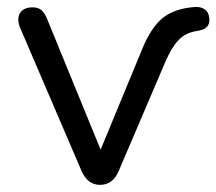

<svg xmlns="http://www.w3.org/2000/svg" viewBox="-20 -514 610 541"><path d="M262 6.9Q244 6.9 231.3 -2.8Q218.6 -12.6 209.8 -32.2L36.5 -436.2Q30.2 -451.8 31.9 -464.5Q33.5 -477.2 43.5 -485.2Q53.5 -493.3 71.4 -493.3Q87 -493.3 96.2 -486Q105.4 -478.7 112.7 -460.8L276.9 -59.6H250L381 -376.5Q405.4 -436.2 438.2 -463.1Q471.1 -489.9 528.7 -494.3Q546.8 -495.3 557.4 -487.3Q568.1 -479.2 569.6 -463.7Q571 -453.6 567.8 -445.8Q564.6 -438 557.3 -433.6Q550 -429.3 536.3 -426.9Q503.5 -422.4 483.6 -401.6Q463.8 -380.8 446.6 -341.4L314.3 -31.7Q306.5 -13.2 293.3 -3.1Q280.1 6.9 262 6.9Z"/></svg>

Font: Nunito ExtraLight
Style: Regular
Weight: 200
Designer: Vernon Adams
Foundry: Vernon Adams
Version: Version 3.602